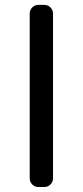

<svg xmlns="http://www.w3.org/2000/svg" viewBox="-20 -753 333 773"><path d="M134.8 0Q120.1 0 109.9 -10.3Q99.6 -20.5 99.6 -35.2V-698.2Q99.6 -712.9 109.9 -723.1Q120.1 -733.4 134.8 -733.4H158.2Q172.9 -733.4 183.1 -723.1Q193.4 -712.9 193.4 -698.2V-35.2Q193.4 -20.5 183.1 -10.3Q172.9 0 158.2 0Z"/></svg>

Font: Gen Jyuu GothicL Regular
Style: Regular
Weight: 400
Designer: [Source Han Sans]
Ryoko NISHIZUKA  (kana & ideographs); Paul D. Hunt (Latin, Greek & Cyrillic); Wenlong ZHANG  (bopomofo
Version: Version 1.002.20150607